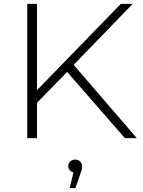

<svg xmlns="http://www.w3.org/2000/svg" viewBox="-20 -720 743 1001"><path d="M330 -345 173 -184V0H122V-700H173V-250L610 -700H672L364 -382L693 0H631ZM408 146Q408 164 399 186L373 261H343L363 179Q351 176 343.5 167Q336 158 336 146Q336 132 346 122Q356 112 372 112Q388 112 398 122.5Q408 133 408 146Z"/></svg>

Font: Idrija Light
Style: Regular
Weight: 300
Designer: Julieta Ulanovsky
Foundry: Julieta Ulanovsky
Version: Version 7.200